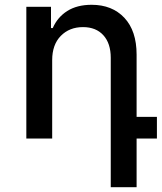

<svg xmlns="http://www.w3.org/2000/svg" viewBox="-20 -573 669 794"><path d="M195.8 -324.2V0H88.9V-544.9H190.9V-457H198.2Q217.8 -502 258.3 -527.6Q298.8 -553.2 358.9 -553.2Q443.8 -553.2 494.4 -499.3Q544.9 -445.3 544.9 -347.2V-89.8H628.9V0H544.9V201.2H438V-334Q438 -393.6 407.5 -427.2Q377 -460.9 323.2 -460.9Q267.1 -460.9 231.4 -424.6Q195.8 -388.2 195.8 -324.2Z"/></svg>

Font: Telcell.Market Med
Style: Regular
Weight: 500
Designer: Rasmus Andersson, Sedrak Mkrtchyan
Version: Version 3.019;git-0a5106e0b